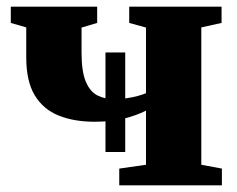

<svg xmlns="http://www.w3.org/2000/svg" viewBox="-20 -558 714 578"><path d="M339 0V-50.5L419.5 -62V-225Q390 -210 352.2 -200.8Q314.5 -191.5 265 -191.5Q203 -191.5 156.8 -210Q110.5 -228.5 84.8 -270.8Q59 -313 59 -385.5V-475.5L12.5 -489V-538H272.5V-489L225.5 -475V-399Q225.5 -343 238.2 -312.5Q251 -282 273.2 -270.8Q295.5 -259.5 323.5 -259.5Q342 -259.5 360.8 -262.2Q379.5 -265 395 -269.2Q410.5 -273.5 419.5 -277.5V-475L369 -489V-538H647V-489L586 -475.5V-62L648 -50.5V0ZM297.5 -100.5V-400H357V-100.5Z"/></svg>

Font: Merriweather 60pt Black
Style: Regular
Weight: 900
Version: Version 2.100